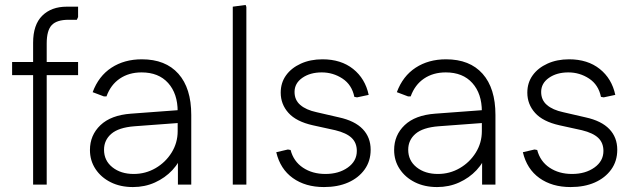

<svg xmlns="http://www.w3.org/2000/svg" viewBox="-20 -747 2559 777"><path d="M114 0V-574Q114 -647 151 -683.5Q188 -720 250 -720H296V-678L291 -667H258Q210 -667 189.5 -645.5Q169 -624 169 -571V0ZM29 -443V-496H296V-443Z M518 10Q467 10 428 -9.5Q389 -29 366.5 -63Q344 -97 344 -140Q344 -200 386.5 -240.5Q429 -281 510 -287L712 -302V-250L524 -236Q460 -231 430.5 -205.5Q401 -180 401 -141Q401 -97 435 -70Q469 -43 521 -43Q569 -43 609.5 -66.5Q650 -90 674.5 -129.5Q699 -169 699 -216V-296Q699 -368 660.5 -411Q622 -454 553 -454Q502 -454 465 -429Q428 -404 411 -357H400L355 -374Q379 -439 431 -473Q483 -507 554 -507Q650 -507 702 -448.5Q754 -390 754 -282V0H700V-145L719 -130Q707 -90 677.5 -58.5Q648 -27 607 -8.5Q566 10 518 10Z M922 0V-720L974 -727L977 -719V0Z M1291 10Q1216 10 1165 -26.5Q1114 -63 1098 -131L1145 -142L1156 -140Q1168 -94 1206 -68.5Q1244 -43 1297 -43Q1351 -43 1387.5 -69Q1424 -95 1424 -136Q1424 -169 1403 -189Q1382 -209 1337 -220L1246 -240Q1179 -255 1147.5 -290Q1116 -325 1116 -372Q1116 -412 1137.5 -442Q1159 -472 1197.5 -489.5Q1236 -507 1285 -507Q1360 -507 1409 -468Q1458 -429 1472 -363L1425 -353L1414 -355Q1404 -404 1366 -429Q1328 -454 1282 -454Q1235 -454 1203.5 -432Q1172 -410 1172 -375Q1172 -342 1195.5 -322Q1219 -302 1261 -293L1352 -272Q1416 -258 1448 -224.5Q1480 -191 1480 -141Q1480 -95 1455.5 -61Q1431 -27 1389 -8.5Q1347 10 1291 10Z M1749 10Q1698 10 1659 -9.5Q1620 -29 1597.5 -63Q1575 -97 1575 -140Q1575 -200 1617.5 -240.5Q1660 -281 1741 -287L1943 -302V-250L1755 -236Q1691 -231 1661.5 -205.5Q1632 -180 1632 -141Q1632 -97 1666 -70Q1700 -43 1752 -43Q1800 -43 1840.5 -66.5Q1881 -90 1905.5 -129.5Q1930 -169 1930 -216V-296Q1930 -368 1891.5 -411Q1853 -454 1784 -454Q1733 -454 1696 -429Q1659 -404 1642 -357H1631L1586 -374Q1610 -439 1662 -473Q1714 -507 1785 -507Q1881 -507 1933 -448.5Q1985 -390 1985 -282V0H1931V-145L1950 -130Q1938 -90 1908.5 -58.5Q1879 -27 1838 -8.5Q1797 10 1749 10Z M2289 10Q2214 10 2163 -26.5Q2112 -63 2096 -131L2143 -142L2154 -140Q2166 -94 2204 -68.5Q2242 -43 2295 -43Q2349 -43 2385.5 -69Q2422 -95 2422 -136Q2422 -169 2401 -189Q2380 -209 2335 -220L2244 -240Q2177 -255 2145.5 -290Q2114 -325 2114 -372Q2114 -412 2135.5 -442Q2157 -472 2195.5 -489.5Q2234 -507 2283 -507Q2358 -507 2407 -468Q2456 -429 2470 -363L2423 -353L2412 -355Q2402 -404 2364 -429Q2326 -454 2280 -454Q2233 -454 2201.5 -432Q2170 -410 2170 -375Q2170 -342 2193.5 -322Q2217 -302 2259 -293L2350 -272Q2414 -258 2446 -224.5Q2478 -191 2478 -141Q2478 -95 2453.5 -61Q2429 -27 2387 -8.5Q2345 10 2289 10Z"/></svg>

Font: Fustat Light
Style: Regular
Weight: 300
Designer: Mohamed Gaber, Khaled Hosny, Laura Garcia Mut
Foundry: Kief Type Foundry, Alif Type Foundry, Hard Type Foundry
Version: Version 1.007